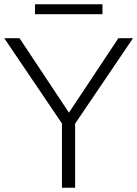

<svg xmlns="http://www.w3.org/2000/svg" viewBox="-25 -885 647 905"><path d="M267 0H329V-302L602 -705H533L300 -354L67 -705H-5L267 -303ZM140 -818H458V-865H140Z"/></svg>

Font: Poppy and Pepper Light
Style: Regular
Weight: 300
Designer: Thy Ha
Foundry: Thy Ha
Version: Version 0.001;Glyphs 3.2 (3227)